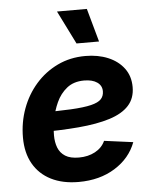

<svg xmlns="http://www.w3.org/2000/svg" viewBox="-54 -813 699 871"><g transform="rotate(-5 295.0 -377.5)"><path d="M269.4 11.7Q196.7 11.7 144 -14.9Q91.3 -41.5 62.9 -91.4Q34.6 -141.2 34.6 -210.9Q34.6 -280 57.4 -342.1Q80.2 -404.1 122.1 -451.9Q164.1 -499.8 221.6 -527.4Q279.1 -555 348.5 -555Q406.2 -555 451.9 -535.9Q497.5 -516.8 523.9 -481.2Q550.3 -445.7 550.3 -396Q550.3 -345.1 520.5 -312.3Q490.8 -279.4 432.7 -261Q374.6 -242.6 289.6 -235.3Q204.6 -228 94 -228L109.2 -316.6Q202.7 -316.6 262.4 -319.7Q322.1 -322.9 355.1 -331Q388.1 -339.1 401.1 -353.2Q414.1 -367.2 414.1 -388.8Q414.1 -414.7 392.5 -429.7Q370.8 -444.7 333.4 -444.7Q285.6 -444.7 254.8 -419.9Q224 -395.2 206.9 -357.5Q189.7 -319.8 182.7 -279.7Q175.7 -239.5 175.7 -208.5Q175.7 -177.4 185.3 -152.4Q195 -127.5 217.9 -113Q240.8 -98.6 280 -98.6Q322 -98.6 354 -115.9Q385.9 -133.2 399.8 -164.1L531.4 -146.7Q504.6 -75.1 435 -31.7Q365.5 11.7 269.4 11.7ZM313.9 -615.1 238.3 -767.1H374.2L416.5 -615.1Z"/></g></svg>

Font: Inter Variable
Style: Italic
Weight: 400
Italic angle: -9.39999°
Designer: Rasmus Andersson
Foundry: rsms
Version: Version 4.001;git-9221beed3